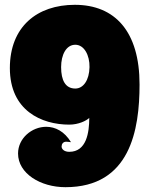

<svg xmlns="http://www.w3.org/2000/svg" viewBox="-20 -747 627 798"><path d="M234 -468C234 -519 255 -561 293 -561C330 -561 353 -517 352 -468C351 -413 326 -379 293 -379C252 -379 234 -413 234 -468ZM351 -257C351 -195 339 -116 268 -116C246 -116 236 -128 236 -138C236 -148 242 -158 255 -158C261 -158 268 -157 275 -156C248 -201 210 -220 172 -220C112 -220 55 -172 55 -109C55 -26 148 31 252 31C521 31 560 -207 560 -396C560 -616 458 -727 291 -727C134 -727 21 -636 21 -464C21 -287 153 -229 268 -229C306 -229 339 -245 351 -257Z"/></svg>

Font: Spicy Rice
Style: Regular
Weight: 400
Designer: Astigmatic (AOETI)
Foundry: Astigmatic (AOETI)
Version: Version 1.000